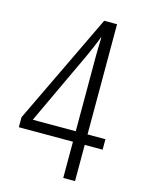

<svg xmlns="http://www.w3.org/2000/svg" viewBox="-111 -785 633 850"><g transform="rotate(15 206.0 -359.5)"><path d="M400 -166V-214H318V-719H259L16 -212V-166H264V0H318V-166ZM264 -558V-214H67L225 -551C238 -580 252 -611 264 -644H266C265 -619 264 -586 264 -558Z"/></g></svg>

Font: Noto Sans Armenian ExtraCondensed Light
Style: Regular
Weight: 300
Width: 2
Designer: Monotype Design Team
Foundry: Monotype Imaging Inc.
Version: Version 2.008